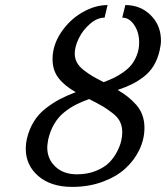

<svg xmlns="http://www.w3.org/2000/svg" viewBox="-20 -730 657 760"><path d="M390.1 -404.8Q412.1 -413.1 429.2 -421.1Q446.3 -429.2 466.6 -443.1Q486.8 -457 499.8 -472.9Q512.7 -488.8 521.7 -511.7Q530.8 -534.7 530.8 -562Q530.8 -602.1 511.2 -631.1Q491.7 -660.2 463.9 -660.2L476.1 -710Q536.1 -710 576.7 -669.7Q617.2 -629.4 617.2 -568.8Q617.2 -553.7 611.8 -529.8Q604 -495.6 588.1 -469.7Q572.3 -443.8 548.8 -426Q525.4 -408.2 501.7 -396.5Q478 -384.8 445.8 -374Q469.7 -359.9 486.8 -346.2Q503.9 -332.5 519.8 -314.5Q535.6 -296.4 543.7 -273.7Q551.8 -251 551.8 -224.1Q551.8 -179.2 531.7 -137.2Q511.7 -95.2 475.6 -62.5Q439.5 -29.8 385 -10Q330.6 9.8 266.1 9.8Q181.2 9.8 131.6 -33.2Q82 -76.2 82 -141.1Q82 -160.6 85.9 -178.2Q94.7 -217.3 113.5 -248Q132.3 -278.8 160.4 -300.5Q188.5 -322.3 215.6 -336.7Q242.7 -351.1 279.8 -365.2Q236.3 -389.6 212.2 -420.4Q188 -451.2 188 -496.1Q188 -550.8 221.4 -601.1Q254.9 -651.4 305.4 -680.7Q356 -710 405.8 -710L394 -660.2Q364.7 -660.2 336.4 -635.7Q308.1 -611.3 292 -578.4Q275.9 -545.4 275.9 -518.1Q275.9 -499 284.4 -482.9Q293 -466.8 311.5 -452.4Q330.1 -438 345.9 -428.7Q361.8 -419.4 390.1 -404.8ZM284.2 -40Q326.2 -40 359.4 -53.5Q392.6 -66.9 411.6 -85.9Q430.7 -105 443.1 -129.2Q455.6 -153.3 459.7 -172.1Q463.9 -190.9 463.9 -206.1Q463.9 -229.5 455.1 -248Q446.3 -266.6 423.6 -283.7Q400.9 -300.8 387.2 -308.8Q373.5 -316.9 338.4 -335Q335 -336.9 333 -337.9Q302.2 -327.1 278.8 -314.9Q255.4 -302.7 232.9 -284.4Q210.4 -266.1 194.6 -239.3Q178.7 -212.4 170.9 -178.2Q167 -155.8 167 -147Q167 -100.6 199.2 -70.3Q231.4 -40 284.2 -40Z"/></svg>

Font: Pfennig
Style: Italic
Weight: 500
Italic angle: -13°
Version: Version 20120410 ; ttfautohint (v0.8)